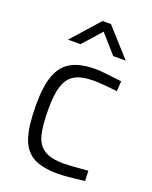

<svg xmlns="http://www.w3.org/2000/svg" viewBox="-139 -809 712 897"><g transform="rotate(20 216.5 -361.0)"><path d="M55 -260Q55 -352 75.5 -406.5Q96 -461 140.5 -485.5Q185 -510 261 -510Q295 -510 391 -497L388 -447Q311 -456 271 -456Q210 -456 177 -437Q144 -418 130 -376Q116 -334 116 -260Q116 -176 128 -131Q140 -86 173 -65Q206 -44 271 -44Q297 -44 390 -52L392 -2Q301 10 260 10Q179 10 135 -16Q91 -42 73 -99.5Q55 -157 55 -260ZM213 -732H255L378 -595H316L235 -687L153 -595H91Z"/></g></svg>

Font: Cairo Light
Style: Regular
Weight: 300
Designer: Mohamed Gaber, Accademia di Belle Arti di Urbino and others
Foundry: Kief Type Foundry, Accademia di Belle Arti di Urbino and others
Version: Version 3.011